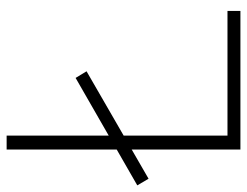

<svg xmlns="http://www.w3.org/2000/svg" viewBox="-115 -642 745 579"><g transform="rotate(-90 257.5 -352.5)"><path d="M96 0V-705H138V-39H514V0ZM8 -277 -12 -311 312 -497 332 -464Z"/></g></svg>

Font: Nunito Sans ExtraLight
Style: Regular
Weight: 200
Designer: Vernon Adams
Foundry: Vernon Adams
Version: Version 3.006; ttfautohint (v1.8.3)